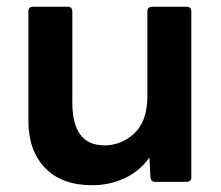

<svg xmlns="http://www.w3.org/2000/svg" viewBox="-20 -538 654 568"><path d="M253 10Q163 10 113.5 -41Q64 -92 64 -181V-505Q64 -517 77 -518H181Q193 -518 194 -505V-234Q194 -108 289 -108Q340 -108 378 -144Q416 -180 416 -254V-505Q416 -517 429 -518H533Q545 -518 546 -505V-13Q546 -1 533 0H439Q427 0 425 -13L422 -72Q393 -31 348 -10.5Q303 10 253 10Z"/></svg>

Font: YamahaIndonesia935. App
Style: Bold
Weight: 700
Designer: Dalton Maag Ltd
Foundry: Dalton Maag Ltd
Version: Version 1.002; January 01, 2024; Regular/Italic